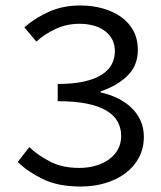

<svg xmlns="http://www.w3.org/2000/svg" viewBox="-20 -670 590 702"><path d="M87 -132Q119 -102 163.5 -79Q208 -56 270 -56Q303 -56 331 -64.5Q359 -73 379.5 -88Q400 -103 411.5 -124.5Q423 -146 423 -173Q423 -201 410.5 -224.5Q398 -248 370 -265Q342 -282 298 -291Q254 -300 191 -300V-363Q248 -363 287.5 -372Q327 -381 352 -397Q377 -413 388.5 -435Q400 -457 400 -482Q400 -529 364.5 -556Q329 -583 270 -583Q225 -583 185 -565Q145 -547 113 -518L69 -570Q109 -605 160 -627.5Q211 -650 273 -650Q318 -650 356.5 -639Q395 -628 423.5 -607.5Q452 -587 468 -557Q484 -527 484 -488Q484 -430 446 -393Q408 -356 348 -336V-332Q380 -325 408.5 -311.5Q437 -298 459 -277.5Q481 -257 493.5 -230Q506 -203 506 -170Q506 -128 488 -94Q470 -60 438.5 -36.5Q407 -13 365 -0.5Q323 12 275 12Q192 12 136 -15.5Q80 -43 45 -78Z"/></svg>

Font: Codetta
Style: Regular
Weight: 400
Italic angle: -11°
Designer: Ulrich Proeller
Foundry: PROSA GmbH
Version: Version 2.00;September 29, 2018;FontCreator 11.5.0.2427 64-b